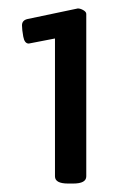

<svg xmlns="http://www.w3.org/2000/svg" viewBox="-20 -783 320 454"><path d="M141 -349Q110 -349 110 -366V-692L48 -680Q38 -680 35 -696.5Q32 -713 32 -723Q32 -735 45 -738L164 -763Q170 -763 177 -759Q184 -755 184 -750V-366Q184 -349 153 -349Z"/></svg>

Font: Asap Condensed SemiBold
Style: Regular
Weight: 600
Width: 3
Designer: Pablo Cosgaya
Foundry: Omnibus-Type
Version: Version 3.001; ttfautohint (v1.8.4.7-5d5b)